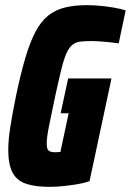

<svg xmlns="http://www.w3.org/2000/svg" viewBox="-20 -716 507 744"><path d="M171 8Q115 8 79.5 -4.5Q44 -17 28 -48.5Q12 -80 12 -135Q12 -173 20 -224.5Q28 -276 42 -344Q60 -430 78 -491Q96 -552 117 -592Q138 -632 165.5 -654.5Q193 -677 230 -686.5Q267 -696 317 -696Q340 -696 367.5 -693.5Q395 -691 421 -686.5Q447 -682 467 -676L440 -548Q420 -551 399 -553Q378 -555 361.5 -556Q345 -557 337 -557Q311 -557 293 -555Q275 -553 262 -543.5Q249 -534 238.5 -511.5Q228 -489 218 -448.5Q208 -408 194 -344Q178 -269 169.5 -225.5Q161 -182 161 -160Q161 -145 164.5 -138Q168 -131 175.5 -128.5Q183 -126 194 -126Q200 -126 204 -126.5Q208 -127 210.5 -127Q213 -127 214 -127L246 -277H215L244 -412H412L327 -14Q308 -7 281.5 -2.5Q255 2 226.5 5Q198 8 171 8Z"/></svg>

Font: Saira Condensed Black
Style: Italic
Weight: 900
Width: 3
Italic angle: -12°
Designer: Hector Gatti with collaboration of the Omnibus-Type team
Foundry: Omnibus-Type
Version: Version 1.101